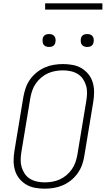

<svg xmlns="http://www.w3.org/2000/svg" viewBox="-20 -1129 640 1157"><path d="M249 8Q219 8 190 2.5Q161 -3 137 -17.5Q113 -32 95.5 -54Q78 -76 70 -103.5Q62 -131 62 -160.5Q62 -190 67 -220L121 -546Q126 -573 135 -599.5Q144 -626 161 -650Q178 -674 201 -692.5Q224 -711 250.5 -722.5Q277 -734 305 -738.5Q333 -743 360 -743Q390 -743 419 -737.5Q448 -732 472 -717.5Q496 -703 513.5 -681Q531 -659 539 -631.5Q547 -604 547 -574.5Q547 -545 542 -515L488 -189Q484 -162 474.5 -135.5Q465 -109 448 -85Q431 -61 408 -42.5Q385 -24 358.5 -12.5Q332 -1 304 3.5Q276 8 249 8ZM250 -30Q272 -30 295 -34Q318 -38 339.5 -47.5Q361 -57 380 -73Q399 -89 413 -109Q427 -129 434.5 -151Q442 -173 446 -195L500 -521Q504 -545 504.5 -568.5Q505 -592 498.5 -613.5Q492 -635 479.5 -653.5Q467 -672 448 -683.5Q429 -695 406 -700Q383 -705 359 -705Q337 -705 314 -701Q291 -697 269.5 -687.5Q248 -678 229 -662Q210 -646 196 -626Q182 -606 174.5 -584Q167 -562 163 -540L109 -214Q105 -190 104.5 -166.5Q104 -143 110.5 -121.5Q117 -100 129.5 -81.5Q142 -63 161 -51.5Q180 -40 203 -35Q226 -30 250 -30ZM506 -846Q496 -846 487.5 -849Q479 -852 473.5 -859Q468 -866 467 -875.5Q466 -885 467 -895Q468 -901 471 -907Q474 -913 480 -917Q486 -921 492.5 -922.5Q499 -924 505 -924Q515 -924 523.5 -921Q532 -918 537.5 -911Q543 -904 544.5 -894.5Q546 -885 544 -875Q543 -869 540 -863Q537 -857 531.5 -853Q526 -849 519 -847.5Q512 -846 506 -846ZM276 -846Q266 -846 257.5 -849Q249 -852 243.5 -859Q238 -866 237 -875.5Q236 -885 237 -895Q238 -901 241 -907Q244 -913 250 -917Q256 -921 262.5 -922.5Q269 -924 275 -924Q285 -924 293.5 -921Q302 -918 307.5 -911Q313 -904 314.5 -894.5Q316 -885 314 -875Q313 -869 310 -863Q307 -857 301.5 -853Q296 -849 289 -847.5Q282 -846 276 -846ZM252 -1071V-1109H597V-1071Z"/></svg>

Font: Iosevka Extralight Extended
Style: Italic
Weight: 200
Width: 7
Italic angle: -9°
Monospace: yes
Designer: Belleve Invis
Foundry: Belleve Invis
Version: Version 32.5.0; ttfautohint (v1.8.4)